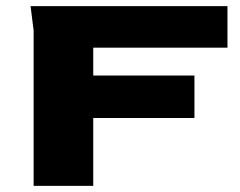

<svg xmlns="http://www.w3.org/2000/svg" viewBox="-20 -608 784 628"><path d="M90 0V-508L80 -588H724V-452H285V-361H616V-222H285V0Z"/></svg>

Font: Goldman
Style: Bold
Weight: 700
Designer: Jaikishan Patel
Version: Version 1.000; ttfautohint (v1.8.3)